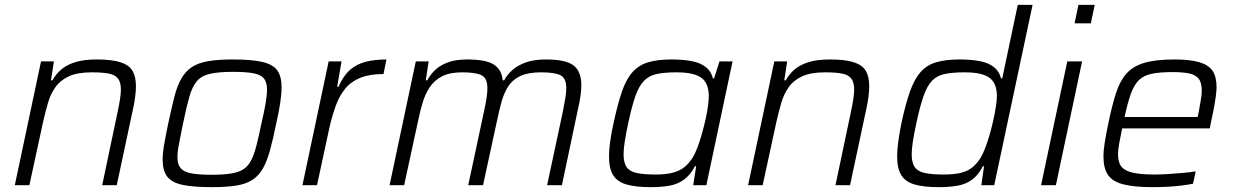

<svg xmlns="http://www.w3.org/2000/svg" viewBox="-20 -763 5082 791"><path d="M41 0 149 -510H202L190 -432H196Q210 -457 231.5 -476Q253 -495 288.5 -506.5Q324 -518 379 -518Q441 -518 476.5 -506.5Q512 -495 526 -471Q540 -447 540 -408Q540 -389 537 -365Q534 -341 528 -314L461 0H401L465 -304Q471 -332 474.5 -355Q478 -378 478 -394Q478 -424 466 -439.5Q454 -455 427.5 -460Q401 -465 358 -465Q299 -465 263.5 -448.5Q228 -432 208 -403.5Q188 -375 177.5 -338.5Q167 -302 158 -263L101 0Z M853 8Q776 8 731.5 -1.5Q687 -11 668.5 -36Q650 -61 650 -105Q650 -132 656.5 -169Q663 -206 673 -254Q687 -319 698.5 -364.5Q710 -410 727.5 -440Q745 -470 771 -487Q797 -504 837.5 -511Q878 -518 939 -518Q1016 -518 1060 -508Q1104 -498 1122 -473.5Q1140 -449 1140 -404Q1140 -377 1134.5 -339.5Q1129 -302 1118 -254Q1105 -190 1092.5 -144.5Q1080 -99 1063 -69Q1046 -39 1020 -22Q994 -5 953.5 1.5Q913 8 853 8ZM851 -43Q899 -43 931 -48Q963 -53 982.5 -65.5Q1002 -78 1014.5 -102Q1027 -126 1036.5 -163.5Q1046 -201 1057 -254Q1068 -301 1074 -335.5Q1080 -370 1080 -394Q1080 -424 1067.5 -439.5Q1055 -455 1024.5 -461Q994 -467 941 -467Q881 -467 845.5 -459Q810 -451 791 -428.5Q772 -406 760 -364Q748 -322 734 -254Q725 -207 718 -173Q711 -139 711 -115Q711 -86 724 -70.5Q737 -55 767.5 -49Q798 -43 851 -43Z M1226 0 1334 -510H1387L1369 -405H1374Q1395 -452 1423 -476Q1451 -500 1488.5 -509Q1526 -518 1572 -518L1560 -458Q1503 -458 1464.5 -442.5Q1426 -427 1402 -397.5Q1378 -368 1363.5 -328Q1349 -288 1338 -241L1286 0Z M1585 0 1693 -510H1746L1734 -432H1740Q1753 -456 1773 -475Q1793 -494 1825 -506Q1857 -518 1905 -518Q1982 -518 2014.5 -497Q2047 -476 2051 -432H2057Q2070 -456 2091.5 -475Q2113 -494 2146.5 -506Q2180 -518 2230 -518Q2312 -518 2343.5 -493Q2375 -468 2375 -412Q2375 -393 2371.5 -367.5Q2368 -342 2361 -313L2295 0H2234L2299 -304Q2305 -335 2309 -359Q2313 -383 2313 -399Q2313 -441 2289 -453Q2265 -465 2209 -465Q2157 -465 2125 -450.5Q2093 -436 2075 -409Q2057 -382 2046.5 -344.5Q2036 -307 2027 -263L1970 0H1909L1974 -304Q1981 -335 1984.5 -359Q1988 -383 1988 -399Q1988 -441 1964 -453Q1940 -465 1884 -465Q1832 -465 1800 -448Q1768 -431 1749.5 -402.5Q1731 -374 1720.5 -338Q1710 -302 1702 -263L1645 0Z M2660 8Q2599 8 2561 -3Q2523 -14 2506 -41.5Q2489 -69 2489 -118Q2489 -144 2493.5 -178.5Q2498 -213 2508 -257Q2525 -336 2542.5 -386.5Q2560 -437 2586 -466Q2612 -495 2650.5 -506.5Q2689 -518 2747 -518Q2795 -518 2830.5 -511Q2866 -504 2888 -486.5Q2910 -469 2917 -440H2922L2944 -510H2998L2890 0H2836L2848 -78H2843Q2824 -42 2798 -23Q2772 -4 2738 2Q2704 8 2660 8ZM2681 -44Q2724 -44 2752 -51.5Q2780 -59 2799 -74Q2818 -89 2833 -113Q2844 -130 2854 -157Q2864 -184 2872.5 -214.5Q2881 -245 2887.5 -274.5Q2894 -304 2897 -328.5Q2900 -353 2900 -367Q2900 -420 2869.5 -442.5Q2839 -465 2767 -465Q2717 -465 2685 -458Q2653 -451 2632.5 -429.5Q2612 -408 2597.5 -366.5Q2583 -325 2568 -255Q2559 -213 2554 -181Q2549 -149 2549 -127Q2549 -92 2562 -74Q2575 -56 2604.5 -50Q2634 -44 2681 -44Z M3062 0 3170 -510H3223L3211 -432H3217Q3231 -457 3252.5 -476Q3274 -495 3309.5 -506.5Q3345 -518 3400 -518Q3462 -518 3497.5 -506.5Q3533 -495 3547 -471Q3561 -447 3561 -408Q3561 -389 3558 -365Q3555 -341 3549 -314L3482 0H3422L3486 -304Q3492 -332 3495.5 -355Q3499 -378 3499 -394Q3499 -424 3487 -439.5Q3475 -455 3448.5 -460Q3422 -465 3379 -465Q3320 -465 3284.5 -448.5Q3249 -432 3229 -403.5Q3209 -375 3198.5 -338.5Q3188 -302 3179 -263L3122 0Z M3847 8Q3786 8 3748 -3Q3710 -14 3693 -41.5Q3676 -69 3676 -118Q3676 -144 3680.5 -178.5Q3685 -213 3694 -257Q3711 -336 3729 -386.5Q3747 -437 3772.5 -466Q3798 -495 3837 -506.5Q3876 -518 3934 -518Q3982 -518 4017.5 -511Q4053 -504 4075 -486.5Q4097 -469 4104 -440H4109L4173 -743H4234L4076 0H4023L4034 -78H4029Q4011 -42 3985 -23Q3959 -4 3925 2Q3891 8 3847 8ZM3868 -44Q3911 -44 3939 -51Q3967 -58 3986 -73.5Q4005 -89 4020 -113Q4030 -130 4039.5 -155Q4049 -180 4057.5 -209.5Q4066 -239 4072.5 -269Q4079 -299 4083 -325Q4087 -351 4087 -367Q4087 -420 4056.5 -442.5Q4026 -465 3954 -465Q3904 -465 3871.5 -458Q3839 -451 3819 -429.5Q3799 -408 3784.5 -366.5Q3770 -325 3755 -255Q3746 -213 3741 -181Q3736 -149 3736 -127Q3736 -92 3749 -74Q3762 -56 3791.5 -50Q3821 -44 3868 -44Z M4407 -667 4423 -743H4490L4474 -667ZM4269 0 4377 -510H4438L4330 0Z M4728 8Q4653 8 4608 -3.5Q4563 -15 4544.5 -42.5Q4526 -70 4526 -117Q4526 -143 4531.5 -177.5Q4537 -212 4546 -254Q4561 -327 4577 -377.5Q4593 -428 4620 -459Q4647 -490 4694 -504Q4741 -518 4817 -518Q4884 -518 4922 -506.5Q4960 -495 4976 -470.5Q4992 -446 4992 -403Q4992 -391 4989 -367.5Q4986 -344 4980.5 -315Q4975 -286 4968 -255L4964 -234H4603Q4596 -200 4591 -173Q4586 -146 4586 -127Q4586 -94 4600 -76.5Q4614 -59 4647 -51.5Q4680 -44 4737 -44Q4762 -44 4792.5 -46Q4823 -48 4852.5 -50.5Q4882 -53 4906 -57L4895 -6Q4875 -2 4847 1.5Q4819 5 4788 6.5Q4757 8 4728 8ZM4613 -281H4914L4918 -299Q4923 -328 4927 -350.5Q4931 -373 4931 -389Q4931 -423 4918 -439Q4905 -455 4879 -460.5Q4853 -466 4811 -466Q4758 -466 4724.5 -459Q4691 -452 4671.5 -432.5Q4652 -413 4639 -377Q4626 -341 4613 -281Z"/></svg>

Font: Saira Thin Light
Style: Italic
Weight: 300
Italic angle: -12°
Version: Version 1.101